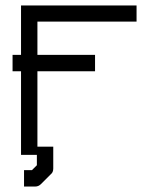

<svg xmlns="http://www.w3.org/2000/svg" viewBox="-20 -617 532 703"><path d="M26 -386V-416H57V-597H480V-538H117V-416H328V-386V-356H117V-80H145H175V0Q175 14 166 21L130 57Q121 66 109 66H68V36V6H97L115 -12V-50H57V-356H26Z"/></svg>

Font: IBM 3270 Semi-Condensed
Style: Condensed
Weight: 400
Monospace: yes
Version: Version 2.3.1